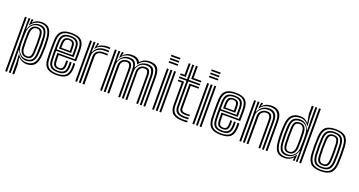

<svg xmlns="http://www.w3.org/2000/svg" viewBox="-50 -1625 4953 2650"><g transform="rotate(20 2426.0 -300.0)"><path d="M153.2 200V35.2L146.8 -82.5H152.8Q172.2 -51 206.5 -31.5Q240.8 -12 279.5 -12Q347.8 -12 384.4 -49.4Q421 -86.8 428 -179Q432.2 -240.2 432.9 -298.1Q433.5 -356 429 -416.5Q421.2 -511.8 387.2 -550.1Q353.2 -588.5 287.5 -588.5Q245.5 -588.5 206.6 -566.4Q167.8 -544.2 146.2 -508H140.2L147.8 -600H173V-591.5L163.2 -555.8H168.5Q189.5 -581.5 223.5 -595.4Q257.5 -609.2 293.2 -609.2Q372 -609.2 409.4 -564.2Q446.8 -519.2 455.2 -417Q459.8 -357.2 459.4 -301Q459 -244.8 454.2 -179.8Q446.5 -78 407.2 -34.4Q368 9.2 290 9.2Q257.2 9.2 226.4 -3.9Q195.5 -17 174.5 -42.2H168.2L181.5 61.8V200ZM49.2 200V-600H75.5V200ZM102 200V-600H128.5L122 -449L128 -448.8Q141.8 -501.2 183.5 -534.5Q225.2 -567.8 280.2 -567.8Q339.2 -567.8 367.6 -532.6Q396 -497.5 402.5 -417.8Q407.2 -356.8 406.8 -301.5Q406.2 -246.2 401.8 -179.2Q396 -103.5 364.4 -69.4Q332.8 -35.2 268.8 -33.5Q220.8 -32.2 184.8 -62.9Q148.8 -93.5 131.5 -139.5H125.5L128.5 8.8V200ZM264 -55Q318 -55 344.8 -84Q371.5 -113 375.2 -180Q379 -252.5 378.9 -305.8Q378.8 -359 376 -415.8Q372.5 -487 346.9 -516.9Q321.2 -546.8 267 -546.8Q210 -546.8 172.9 -506.4Q135.8 -466 132.2 -406Q128.8 -347.5 128.2 -290.5Q127.8 -233.5 131.2 -189.5Q136.2 -131.5 171.8 -93.2Q207.2 -55 264 -55ZM260.2 -75Q211.5 -75 185.6 -105.2Q159.8 -135.5 157 -189.5Q154.2 -241.5 154.4 -297.6Q154.5 -353.8 157 -406.2Q160 -463.5 187.2 -494Q214.5 -524.5 260.2 -524.5Q305 -524.5 326 -499.6Q347 -474.8 349.8 -416.5Q352.5 -356.5 352.1 -304Q351.8 -251.5 348.8 -179.8Q346.8 -128.2 327 -101.6Q307.2 -75 260.2 -75ZM260.2 -96.5Q289.8 -96.5 305 -116.2Q320.2 -136 322.5 -180.2Q326.2 -252.2 326.1 -306.4Q326 -360.5 323.5 -416.5Q321 -463.5 306.2 -483.5Q291.5 -503.5 260 -503.5Q225.5 -503.5 205.9 -477.4Q186.2 -451.2 183.5 -405.8Q180.8 -361.8 180.5 -302.1Q180.2 -242.5 183.5 -189Q186 -145.5 205.1 -121Q224.2 -96.5 260.2 -96.5Z M733.5 9.2Q634 9.2 588.1 -29Q542.2 -67.2 537 -156.5Q535.5 -185 534.8 -224.4Q534 -263.8 534.1 -305.5Q534.2 -347.2 535 -383.4Q535.8 -419.5 537 -441.8Q542.8 -532 588.5 -570.6Q634.2 -609.2 732 -609.2Q828.5 -609.2 873.6 -572.1Q918.8 -535 923 -446.8Q923.2 -439 923.5 -417.5Q923.8 -396 923.9 -367.9Q924 -339.8 923.5 -311.5Q923 -283.2 921.8 -261.8H666.8Q667 -231.8 667.5 -208Q668 -184.2 669 -164.8Q671 -128.2 686.1 -112.4Q701.2 -96.5 733.5 -96.5Q762 -96.5 775.5 -111.6Q789 -126.8 790.8 -162.8Q791.5 -176.5 791.6 -193.6Q791.8 -210.8 790.5 -227.2H817Q818 -210.8 818 -192.8Q818 -174.8 817.2 -161.8Q815 -115.2 795.5 -95.2Q776 -75.2 733.5 -75.2Q687.8 -75.2 666.5 -95.8Q645.2 -116.2 642.5 -163.2Q641.2 -188.2 640.6 -219.4Q640 -250.5 640 -283.2H896.2Q897.2 -314 897.4 -348.1Q897.5 -382.2 897.2 -409Q897 -435.8 896.5 -445.2Q892.8 -522 854.6 -555.1Q816.5 -588.2 732 -588.2Q647.8 -588.2 608.1 -554.1Q568.5 -520 563.2 -440.2Q562.2 -420.2 561.5 -385Q560.8 -349.8 560.6 -308.2Q560.5 -266.8 561.1 -227Q561.8 -187.2 563.2 -158.5Q568 -80.8 607 -46.2Q646 -11.8 733.5 -11.8Q817 -11.8 854.9 -45.6Q892.8 -79.5 896.5 -157.8Q897.2 -173 897.2 -192.2Q897.2 -211.5 895.8 -227.2H922.2Q923.8 -211.8 923.8 -192.6Q923.8 -173.5 923 -156.8Q918.8 -67.8 874.6 -29.2Q830.5 9.2 733.5 9.2ZM733.5 -33Q658.8 -33 626.1 -63.4Q593.5 -93.8 589.8 -160Q588.2 -187.8 587.6 -226.8Q587 -265.8 587.1 -306.9Q587.2 -348 587.9 -383Q588.5 -418 589.8 -437.8Q594.2 -510.2 629.1 -538.6Q664 -567 732 -567Q802 -567 834.4 -538.9Q866.8 -510.8 870 -444.8Q870.5 -436.2 870.8 -413.8Q871 -391.2 871 -362Q871 -332.8 870.2 -304.5H613.5Q613.5 -262.8 614.1 -225.4Q614.8 -188 616 -162.5Q619.5 -104 646.8 -79.1Q674 -54.2 733.5 -54.2Q786 -54.2 813.4 -77Q840.8 -99.8 843.5 -159Q844.2 -174.2 844.4 -191.9Q844.5 -209.5 843.2 -227.2H869.8Q871 -210.5 870.9 -192.9Q870.8 -175.2 870 -158.2Q866.8 -91.5 835.1 -62.2Q803.5 -33 733.5 -33ZM613.8 -325.8H844.2Q844.8 -362.8 844.5 -396.6Q844.2 -430.5 843.5 -444Q841 -498.2 815 -522Q789 -545.8 732 -545.8Q675.2 -545.8 647.5 -521.1Q619.8 -496.5 616 -436Q615.2 -418.8 614.5 -388.5Q613.8 -358.2 613.8 -325.8ZM640.2 -347Q640.5 -364.2 641.2 -392.9Q642 -421.5 642.5 -434.8Q645.8 -484.2 667.1 -504.5Q688.5 -524.8 732 -524.8Q775 -524.8 795 -505.8Q815 -486.8 817 -443.5Q817.8 -430.8 818 -403.2Q818.2 -375.8 818 -347ZM667 -368.2H791.5Q791.5 -391.2 791.4 -413Q791.2 -434.8 790.8 -441Q789.2 -474 775.8 -488.8Q762.2 -503.5 732 -503.5Q700.2 -503.5 685.8 -486.9Q671.2 -470.2 669 -433.8Q668.2 -418.8 667.8 -403.1Q667.2 -387.5 667 -368.2Z M1098 -512.5 1111 -578V-600H1137.2L1137.8 -594.5L1120.5 -552.8H1125.5Q1145.5 -576.8 1183.4 -589.9Q1221.2 -603 1256.5 -603Q1264.8 -603 1278.8 -602.5Q1292.8 -602 1301.5 -600.8V-578Q1294.2 -579 1281.2 -579.6Q1268.2 -580.2 1258 -580.2Q1209.5 -580.2 1169.4 -564.5Q1129.2 -548.8 1104 -512.5ZM1058.2 0V-600H1084.5L1084.8 -535L1079.5 -458.5H1085.8Q1107.8 -509.8 1149.5 -533.4Q1191.2 -557 1244 -557Q1257.5 -557 1276.5 -556.4Q1295.5 -555.8 1301.5 -555V-532.2Q1293.5 -532.8 1273.5 -533.4Q1253.5 -534 1238.5 -534Q1191.5 -534 1157 -515.1Q1122.5 -496.2 1103.8 -465.9Q1085 -435.5 1085 -401.2V0ZM1005.5 0V-600H1031.8V0ZM1111.2 0V-403.5Q1111.2 -455 1145.9 -481.8Q1180.5 -508.5 1226.8 -508.5Q1244 -508.5 1265.1 -508.5Q1286.2 -508.5 1301.5 -508.2V-485.2Q1286.5 -485.5 1264.5 -485.5Q1242.5 -485.5 1226.8 -485.5Q1191 -485.5 1165 -467.4Q1139 -449.2 1139 -406.2V0Z M2006.2 0V-420.5Q2006.2 -472.2 1995.2 -509.5Q1984.2 -546.8 1955.6 -566.9Q1927 -587 1874 -587Q1826 -587 1791.6 -568Q1757.2 -549 1732.5 -512.5H1727.2Q1713.8 -552.5 1685.2 -569.8Q1656.8 -587 1609.8 -587Q1561.8 -587 1528 -567.9Q1494.2 -548.8 1469 -512.5H1463L1473.5 -600H1499.8L1500.2 -589.8L1484.8 -552.8H1490.5Q1516.2 -582.5 1546.2 -596.1Q1576.2 -609.8 1618.2 -609.8Q1663.2 -609.8 1692.9 -596.5Q1722.5 -583.2 1740 -552H1747.2Q1773 -582 1806.9 -595.9Q1840.8 -609.8 1882.5 -609.8Q1942.5 -609.8 1975 -587.6Q2007.5 -565.5 2020 -524.1Q2032.5 -482.8 2032.5 -425.5V0ZM1370.5 0V-600H1396.8V0ZM1423.2 0V-600H1449.5L1444.8 -458.5H1450.8Q1472.8 -509.2 1510.6 -536.6Q1548.5 -564 1601.8 -563.8Q1656 -563.2 1680 -537.4Q1704 -511.5 1709.8 -458.5H1715Q1736.5 -509.8 1774.8 -537Q1813 -564.2 1866 -563.8Q1933.5 -563 1956.8 -525Q1980 -487 1980 -418.8V0H1953.5V-415.5Q1953.5 -476 1933.4 -508.4Q1913.2 -540.8 1856.5 -540.8Q1812.8 -540.8 1781.2 -521.5Q1749.8 -502.2 1732.9 -471Q1716 -439.8 1716 -403.2V0H1689.2V-415.5Q1689.2 -476 1669.1 -508.4Q1649 -540.8 1592.2 -540.8Q1547.5 -540.8 1515.6 -520.6Q1483.8 -500.5 1466.8 -468.6Q1449.8 -436.8 1449.8 -401.2V0ZM1476.2 0V-403.5Q1476.2 -453.8 1506.6 -484.6Q1537 -515.5 1585.8 -515.5Q1631 -515.5 1647.1 -488.2Q1663.2 -461 1663.2 -410.5V0H1636.8V-409Q1636.8 -449 1625.4 -470.8Q1614 -492.5 1581.8 -492.5Q1548 -492.5 1525.9 -470.2Q1503.8 -448 1503.8 -406.2V0ZM1742.2 0V-405.8Q1742.2 -456.5 1772 -486Q1801.8 -515.5 1849.8 -515.5Q1895.2 -515.5 1911.4 -488.2Q1927.5 -461 1927.5 -410.5V0H1901V-409Q1901 -449.2 1889.5 -470.9Q1878 -492.5 1846 -492.5Q1812.2 -492.5 1790.2 -471.2Q1768.2 -450 1768.2 -408.5V0Z M2128.8 -775.2V-798.2H2261V-775.2ZM2128.8 -729V-752H2261V-729ZM2128.8 -682.8V-705.8H2261V-682.8ZM2240.5 0V-600H2266.8V0ZM2134.5 0V-600H2161V0ZM2187.5 0V-600H2214V0Z M2598 -36Q2516.5 -36 2481.1 -64.5Q2445.8 -93 2445.8 -158.5V-531.2H2335.2V-554.2H2445.8V-770H2472V-554.2H2640.2V-531.2H2472V-158.5Q2472 -105 2501.2 -81.9Q2530.5 -58.8 2598 -58.8Q2627.2 -58.8 2651.5 -61.2V-39.2Q2633.8 -36 2598 -36ZM2335.2 -577V-600H2392.8V-770H2419.2V-577ZM2498.5 -577V-770H2525V-600H2640.2V-577ZM2598 9.2Q2488 9.2 2440.4 -29.8Q2392.8 -68.8 2392.8 -158.5V-485.5H2335.2V-508.2H2419.2V-158.5Q2419.2 -80.8 2460.8 -47Q2502.2 -13.2 2598 -13.2Q2625.5 -13.2 2651.5 -17V5Q2631.5 9.2 2598 9.2ZM2598 -81.5Q2544.8 -81.5 2521.6 -99.4Q2498.5 -117.2 2498.5 -158.5V-508.2H2640.2V-485.5H2525V-158.5Q2525 -129.2 2542 -116.8Q2559 -104.2 2598 -104.2Q2614.8 -104.2 2628 -104.5Q2641.2 -104.8 2651.5 -106V-84Q2632.5 -81.5 2598 -81.5Z M2719.8 -775.2V-798.2H2852V-775.2ZM2719.8 -729V-752H2852V-729ZM2719.8 -682.8V-705.8H2852V-682.8ZM2831.5 0V-600H2857.8V0ZM2725.5 0V-600H2752V0ZM2778.5 0V-600H2805V0Z M3143.8 9.2Q3044.2 9.2 2998.4 -29Q2952.5 -67.2 2947.2 -156.5Q2945.8 -185 2945 -224.4Q2944.2 -263.8 2944.4 -305.5Q2944.5 -347.2 2945.2 -383.4Q2946 -419.5 2947.2 -441.8Q2953 -532 2998.8 -570.6Q3044.5 -609.2 3142.2 -609.2Q3238.8 -609.2 3283.9 -572.1Q3329 -535 3333.2 -446.8Q3333.5 -439 3333.8 -417.5Q3334 -396 3334.1 -367.9Q3334.2 -339.8 3333.8 -311.5Q3333.2 -283.2 3332 -261.8H3077Q3077.2 -231.8 3077.8 -208Q3078.2 -184.2 3079.2 -164.8Q3081.2 -128.2 3096.4 -112.4Q3111.5 -96.5 3143.8 -96.5Q3172.2 -96.5 3185.8 -111.6Q3199.2 -126.8 3201 -162.8Q3201.8 -176.5 3201.9 -193.6Q3202 -210.8 3200.8 -227.2H3227.2Q3228.2 -210.8 3228.2 -192.8Q3228.2 -174.8 3227.5 -161.8Q3225.2 -115.2 3205.8 -95.2Q3186.2 -75.2 3143.8 -75.2Q3098 -75.2 3076.8 -95.8Q3055.5 -116.2 3052.8 -163.2Q3051.5 -188.2 3050.9 -219.4Q3050.2 -250.5 3050.2 -283.2H3306.5Q3307.5 -314 3307.6 -348.1Q3307.8 -382.2 3307.5 -409Q3307.2 -435.8 3306.8 -445.2Q3303 -522 3264.9 -555.1Q3226.8 -588.2 3142.2 -588.2Q3058 -588.2 3018.4 -554.1Q2978.8 -520 2973.5 -440.2Q2972.5 -420.2 2971.8 -385Q2971 -349.8 2970.9 -308.2Q2970.8 -266.8 2971.4 -227Q2972 -187.2 2973.5 -158.5Q2978.2 -80.8 3017.2 -46.2Q3056.2 -11.8 3143.8 -11.8Q3227.2 -11.8 3265.1 -45.6Q3303 -79.5 3306.8 -157.8Q3307.5 -173 3307.5 -192.2Q3307.5 -211.5 3306 -227.2H3332.5Q3334 -211.8 3334 -192.6Q3334 -173.5 3333.2 -156.8Q3329 -67.8 3284.9 -29.2Q3240.8 9.2 3143.8 9.2ZM3143.8 -33Q3069 -33 3036.4 -63.4Q3003.8 -93.8 3000 -160Q2998.5 -187.8 2997.9 -226.8Q2997.2 -265.8 2997.4 -306.9Q2997.5 -348 2998.1 -383Q2998.8 -418 3000 -437.8Q3004.5 -510.2 3039.4 -538.6Q3074.2 -567 3142.2 -567Q3212.2 -567 3244.6 -538.9Q3277 -510.8 3280.2 -444.8Q3280.8 -436.2 3281 -413.8Q3281.2 -391.2 3281.2 -362Q3281.2 -332.8 3280.5 -304.5H3023.8Q3023.8 -262.8 3024.4 -225.4Q3025 -188 3026.2 -162.5Q3029.8 -104 3057 -79.1Q3084.2 -54.2 3143.8 -54.2Q3196.2 -54.2 3223.6 -77Q3251 -99.8 3253.8 -159Q3254.5 -174.2 3254.6 -191.9Q3254.8 -209.5 3253.5 -227.2H3280Q3281.2 -210.5 3281.1 -192.9Q3281 -175.2 3280.2 -158.2Q3277 -91.5 3245.4 -62.2Q3213.8 -33 3143.8 -33ZM3024 -325.8H3254.5Q3255 -362.8 3254.8 -396.6Q3254.5 -430.5 3253.8 -444Q3251.2 -498.2 3225.2 -522Q3199.2 -545.8 3142.2 -545.8Q3085.5 -545.8 3057.8 -521.1Q3030 -496.5 3026.2 -436Q3025.5 -418.8 3024.8 -388.5Q3024 -358.2 3024 -325.8ZM3050.5 -347Q3050.8 -364.2 3051.5 -392.9Q3052.2 -421.5 3052.8 -434.8Q3056 -484.2 3077.4 -504.5Q3098.8 -524.8 3142.2 -524.8Q3185.2 -524.8 3205.2 -505.8Q3225.2 -486.8 3227.2 -443.5Q3228 -430.8 3228.2 -403.2Q3228.5 -375.8 3228.2 -347ZM3077.2 -368.2H3201.8Q3201.8 -391.2 3201.6 -413Q3201.5 -434.8 3201 -441Q3199.5 -474 3186 -488.8Q3172.5 -503.5 3142.2 -503.5Q3110.5 -503.5 3096 -486.9Q3081.5 -470.2 3079.2 -433.8Q3078.5 -418.8 3078 -403.1Q3077.5 -387.5 3077.2 -368.2Z M3801.2 0V-420.5Q3801.2 -440 3798.2 -467.9Q3795.2 -495.8 3782.6 -523.1Q3770 -550.5 3741.5 -568.8Q3713 -587 3662.2 -587Q3566 -587 3514.2 -512.5H3508.2L3518.8 -600H3545L3545.5 -589.8L3530 -552.8H3535.8Q3561.5 -582.5 3595 -596.1Q3628.5 -609.8 3670.5 -609.8Q3728 -609.8 3760.1 -589.1Q3792.2 -568.5 3806.5 -537.9Q3820.8 -507.2 3824.1 -476.5Q3827.5 -445.8 3827.5 -425.5V0ZM3415.8 0V-600H3442V0ZM3468.5 0V-600H3494.8L3490 -458.5H3496Q3518 -509.5 3559.4 -536.9Q3600.8 -564.2 3654.2 -563.8Q3774.8 -562.8 3774.8 -418.8V0H3748.5V-415.5Q3748.5 -540.8 3644.8 -540.8Q3600.5 -540.8 3566.8 -521.1Q3533 -501.5 3514 -469.6Q3495 -437.8 3495 -401.2V0ZM3521.5 0V-403.5Q3521.5 -453.8 3555.5 -484.6Q3589.5 -515.5 3638 -515.5Q3668.8 -515.5 3685.9 -504.2Q3703 -493 3710.8 -476Q3718.5 -459 3720.4 -441.2Q3722.2 -423.5 3722.2 -410.5V0H3696V-409Q3696 -425 3692.9 -444.5Q3689.8 -464 3676.8 -478.2Q3663.8 -492.5 3634.2 -492.5Q3600.5 -492.5 3575 -470.2Q3549.5 -448 3549.5 -406.2L3548 0Z M4321.8 0H4295.2V-800H4321.8ZM4268.8 0H4245L4248.8 -151L4242.8 -151.2Q4229.2 -99 4188 -65.6Q4146.8 -32.2 4091.2 -32.2Q4033 -32.2 4004.4 -67.1Q3975.8 -102 3969 -183.5Q3964.5 -242.2 3964.6 -299.4Q3964.8 -356.5 3969.2 -421Q3975 -499.2 4007.9 -532.9Q4040.8 -566.5 4108.5 -566.5Q4155.2 -566.5 4188.8 -537.2Q4222.2 -508 4239.2 -460.5H4245.5L4242.5 -608.8V-800H4268.8ZM4078.5 9.2Q3999.5 9.2 3962.2 -36Q3925 -81.2 3916.5 -183.2Q3912 -243.5 3912 -298.4Q3912 -353.2 3916.5 -420.2Q3924.2 -522.8 3967.9 -566Q4011.5 -609.2 4094 -609.2Q4132.5 -609.2 4160.9 -593.9Q4189.2 -578.5 4205.2 -557.8H4211.5L4189.5 -677.8V-800H4217.5V-655.8L4231 -517.5H4222.5Q4201 -552.2 4168.8 -570.1Q4136.5 -588 4102 -588Q4029.5 -588 3989.6 -550.9Q3949.8 -513.8 3942.8 -420.2Q3938.2 -353.8 3938.5 -296.5Q3938.8 -239.2 3942.8 -183.2Q3950.2 -90.2 3983.5 -50.9Q4016.8 -11.5 4084.2 -11.5Q4126 -11.5 4164.5 -33.5Q4203 -55.5 4224.5 -92H4230.8L4225.5 0H4200.5V-8.5L4207.8 -44.2H4202.5Q4181.5 -18.8 4147.9 -4.8Q4114.2 9.2 4078.5 9.2ZM4104.8 -53.2Q4161.5 -53.2 4198.4 -93.5Q4235.2 -133.8 4238.8 -194Q4242.2 -255.5 4242.6 -311.5Q4243 -367.5 4239.5 -410.5Q4234.5 -470.2 4201.8 -507.6Q4169 -545 4113.2 -545Q4056 -545 4027.8 -517Q3999.5 -489 3995.8 -419.8Q3992 -348 3992.4 -295.5Q3992.8 -243 3995.8 -183.5Q3999.2 -113.8 4024.5 -83.5Q4049.8 -53.2 4104.8 -53.2ZM4111.5 -75.5Q4066.2 -75.5 4045.5 -100.6Q4024.8 -125.8 4021.8 -183.5Q4019 -244.5 4019 -297.1Q4019 -349.8 4022 -419Q4024.2 -472.5 4044.8 -498.8Q4065.2 -525 4117 -525Q4164.8 -525 4187.9 -495.4Q4211 -465.8 4214 -411Q4216.5 -364.5 4216.5 -307.6Q4216.5 -250.8 4213.8 -194Q4211 -138.8 4185.1 -107.1Q4159.2 -75.5 4111.5 -75.5ZM4111.8 -96.5Q4146 -96.5 4165.4 -122.6Q4184.8 -148.8 4187.5 -194.2Q4190 -238.2 4190.2 -298.2Q4190.5 -358.2 4187.5 -411Q4184.8 -459.2 4167.2 -481.4Q4149.8 -503.5 4117 -503.5Q4083.5 -503.5 4067.1 -484.8Q4050.8 -466 4048.5 -420.2Q4044.8 -350.2 4045.1 -296.5Q4045.5 -242.8 4048.2 -183Q4050.8 -136.2 4065.6 -116.4Q4080.5 -96.5 4111.8 -96.5Z M4611.8 9.2Q4506.8 9.2 4462 -35.4Q4417.2 -80 4412 -176.5Q4408.5 -241.8 4408.4 -299.5Q4408.2 -357.2 4412 -424.2Q4417.8 -524 4464.5 -566.6Q4511.2 -609.2 4611.8 -609.2Q4713.8 -609.2 4759.6 -565.9Q4805.5 -522.5 4811 -424Q4814.2 -361.2 4814.5 -302.4Q4814.8 -243.5 4811 -176.5Q4805 -76.8 4758.6 -33.8Q4712.2 9.2 4611.8 9.2ZM4611.8 -11.8Q4700.8 -11.8 4740 -51.2Q4779.2 -90.8 4784.5 -178Q4788.2 -245 4788 -301.2Q4787.8 -357.5 4784.5 -422.8Q4779.8 -508.8 4741 -548.5Q4702.2 -588.2 4611.8 -588.2Q4523.5 -588.2 4483.6 -549.5Q4443.8 -510.8 4438.5 -422.8Q4435.8 -373.8 4435 -334Q4434.2 -294.2 4435.2 -257Q4436.2 -219.8 4438.5 -177.8Q4443.2 -91 4482.4 -51.4Q4521.5 -11.8 4611.8 -11.8ZM4611.8 -33Q4534.5 -33 4501.8 -68.4Q4469 -103.8 4464.8 -180.2Q4461.2 -245.2 4461.2 -300.8Q4461.2 -356.2 4465 -421Q4469.5 -499.5 4503.6 -533.2Q4537.8 -567 4611.8 -567Q4687.8 -567 4720.8 -532.4Q4753.8 -497.8 4758 -421.5Q4760.5 -374.8 4761.2 -336.1Q4762 -297.5 4761.2 -260.1Q4760.5 -222.8 4758 -179.5Q4753.5 -103.8 4720.8 -68.4Q4688 -33 4611.8 -33ZM4611.8 -54.2Q4672.2 -54.2 4700 -83.9Q4727.8 -113.5 4731.8 -182.2Q4735 -240.5 4735.1 -296Q4735.2 -351.5 4731.8 -418.8Q4728 -487.5 4700 -516.6Q4672 -545.8 4611.8 -545.8Q4548.8 -545.8 4521.9 -515.1Q4495 -484.5 4491.2 -418.5Q4488 -361 4487.8 -304.8Q4487.5 -248.5 4491.2 -181.2Q4495 -114 4522.5 -84.1Q4550 -54.2 4611.8 -54.2ZM4611.8 -75.2Q4564.5 -75.2 4542.6 -100.1Q4520.8 -125 4517.5 -182Q4514.2 -245.8 4514.1 -300.8Q4514 -355.8 4517.5 -417.8Q4521 -475.8 4543.1 -500.2Q4565.2 -524.8 4611.8 -524.8Q4658.8 -524.8 4680.5 -500Q4702.2 -475.2 4705.2 -418Q4708.8 -350.8 4708.6 -295.9Q4708.5 -241 4705.2 -183Q4702 -125.8 4680.5 -100.5Q4659 -75.2 4611.8 -75.2ZM4611.8 -96.5Q4645.2 -96.5 4660.6 -117.1Q4676 -137.8 4678.8 -184.5Q4681.8 -238.5 4682.1 -292.1Q4682.5 -345.8 4678.8 -416.8Q4676.5 -462.5 4661.1 -483Q4645.8 -503.5 4611.8 -503.5Q4576.5 -503.5 4561.6 -482Q4546.8 -460.5 4544 -416.5Q4540.5 -351.5 4540.6 -299.8Q4540.8 -248 4544 -183.5Q4546.5 -138.5 4561.8 -117.5Q4577 -96.5 4611.8 -96.5Z"/></g></svg>

Font: Big Shoulders Inline Text ExtraBold
Style: Regular
Weight: 800
Designer: Patric King
Foundry: XO Type Co
Version: Version 1.000